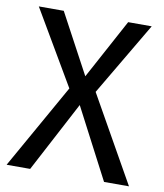

<svg xmlns="http://www.w3.org/2000/svg" viewBox="-79 -754 698 819"><g transform="rotate(10 270.0 -344.5)"><path d="M535 0H427L268 -305L107 0H5L212 -367L23 -689H131L270 -430L410 -689H512L325 -372Z"/></g></svg>

Font: Fira GO
Style: Regular
Weight: 400
Designer: Carrois Corporate
Foundry: Carrois Corporate GbR
Version: Version 0.300